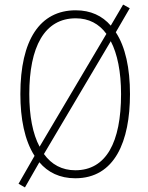

<svg xmlns="http://www.w3.org/2000/svg" viewBox="-20 -769 646 839"><path d="M548 -358C548 -471 528 -564 486 -628L547 -733L518 -749L464 -657C427 -700 376 -724 311 -724C154 -724 69 -594 69 -358C69 -252 87 -156 131 -88L61 34L89 50L152 -60C189 -16 241 10 309 10C482 10 548 -152 548 -358ZM108 -358C108 -564 174 -689 311 -689C368 -689 413 -665 445 -621L153 -128C123 -184 108 -262 108 -358ZM509 -358C509 -147 444 -25 309 -25C251 -25 205 -50 172 -96L464 -589C493 -534 509 -455 509 -358Z"/></svg>

Font: Noto Sans Myanmar Condensed ExtraLight
Style: Regular
Weight: 200
Width: 3
Designer: Monotype Design Team
Foundry: Monotype Imaging Inc.
Version: Version 2.107